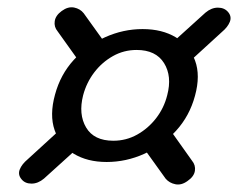

<svg xmlns="http://www.w3.org/2000/svg" viewBox="-20 -592 638 515"><path d="M266 -157.5Q318.5 -157.5 367.2 -179.5Q416 -201.5 452.2 -241.2Q488.5 -281 503 -335Q518 -389.5 503.2 -429.5Q488.5 -469.5 451.8 -491.8Q415 -514 362.5 -514Q310.5 -514 262 -492.2Q213.5 -470.5 177.8 -431.2Q142 -392 127.5 -338Q112.5 -283.5 126.5 -243Q140.5 -202.5 177.2 -180Q214 -157.5 266 -157.5ZM284 -214.5Q232 -214.5 211 -250Q190 -285.5 203 -336.5Q212 -370.5 232.8 -397.8Q253.5 -425 282.8 -441.5Q312 -458 346.5 -458Q398 -458 420 -422.8Q442 -387.5 428.5 -336.5Q420 -302.5 398.8 -275Q377.5 -247.5 348 -231Q318.5 -214.5 284 -214.5ZM483 -106.5Q500.5 -118.5 502.8 -133.8Q505 -149 495 -161L430 -252.5L359.5 -203L424.5 -112.5Q434.5 -101 450.5 -97.8Q466.5 -94.5 483 -106.5ZM145.5 -562.5Q129 -550.5 126.8 -535.2Q124.5 -520 134.5 -508L199.5 -417L269.5 -466L204.5 -556.5Q195 -568.5 178.8 -571.8Q162.5 -575 145.5 -562.5ZM37.5 -111.5Q47 -99.5 64.5 -99.5Q82 -99.5 98 -113L198 -203.5L153.5 -255.5L54 -164.5Q38.5 -151.5 33 -137.5Q27.5 -123.5 37.5 -111.5ZM592 -559.5Q582 -571.5 564.5 -571.5Q547 -571.5 531 -558L431 -467.5L476 -415.5L575.5 -506.5Q591 -519.5 596.5 -533.5Q602 -547.5 592 -559.5Z"/></svg>

Font: Fraunces ExtraBold
Style: Italic
Weight: 800
Italic angle: -16°
Version: Version 1.000;[b76b70a41]